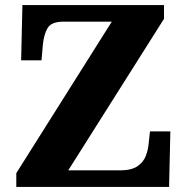

<svg xmlns="http://www.w3.org/2000/svg" viewBox="-20 -734 734 754"><path d="M44 0V-54L419 -649H230Q182 -649 167 -624Q152 -599 148 -555L143 -497H63L68 -714H624V-660L248 -65H451Q496 -65 519.5 -81Q543 -97 552.5 -121.5Q562 -146 564 -172L569 -218H649L644 0Z"/></svg>

Font: Noto Serif Tibetan ExtraBold
Style: Regular
Weight: 800
Version: Version 2.103